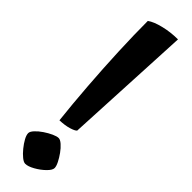

<svg xmlns="http://www.w3.org/2000/svg" viewBox="-272 -767 765 765"><g transform="rotate(45 110.5 -384.5)"><path d="M76 -213Q67 -294 60 -387Q53 -480 49 -572Q45 -664 45 -742Q64 -756 102.5 -765.5Q141 -775 182 -775L155 -234Q149 -227 127.5 -220.5Q106 -214 76 -213ZM102 6Q93 6 80 -4.5Q67 -15 54 -31Q41 -47 32.5 -62.5Q24 -78 24 -89Q24 -98 35.5 -110.5Q47 -123 64 -134.5Q81 -146 97.5 -153.5Q114 -161 124 -161Q133 -161 145.5 -150Q158 -139 169.5 -123Q181 -107 189 -91Q197 -75 197 -65Q197 -53 179.5 -36Q162 -19 139.5 -6.5Q117 6 102 6Z"/></g></svg>

Font: Texturina 72pt
Style: Bold
Weight: 700
Designer: Guillermo Torres Carreño
Foundry: Omnibus-Type
Version: Version 1.002; ttfautohint (v1.8.3)